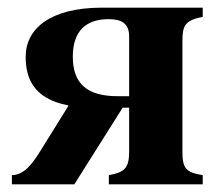

<svg xmlns="http://www.w3.org/2000/svg" viewBox="-20 -481 566 501"><path d="M317 -85C317 -42 304 -31 264 -24V0H509V-24C465 -31 456 -42 456 -85V-374C456 -416 464 -428 509 -437V-461H246C111 -461 47 -406 47 -333C47 -281 64 -224 158 -206V-204L84 -85C64 -53 42 -24 11 -24V0H174L300 -200H317ZM317 -230H287C207 -230 170 -263 170 -333C170 -401 205 -431 264 -431C298 -431 317 -419 317 -386Z"/></svg>

Font: XITS
Style: Bold
Weight: 700
Designer: MicroPress Inc., with final additions and corrections provided by Coen Hoffman, Elsevier (retired)
Version: Version 1.107